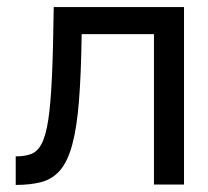

<svg xmlns="http://www.w3.org/2000/svg" viewBox="-20 -520 586 541"><path d="M131.4 -500Q129.9 -382.4 126.4 -305.2Q123 -228.1 116 -182.4Q109 -136.7 97.2 -114.6Q85.4 -92.5 67.4 -85.9Q49.5 -79.4 24.3 -79.4V1.1Q66.9 1.1 97.8 -7.4Q128.7 -16 149.7 -40.6Q170.7 -65.3 183.6 -112.4Q196.4 -159.5 202.5 -235.5Q208.6 -311.5 210.1 -423.8H413.8V0H498.5V-500Z"/></svg>

Font: Overused Grotesk Light
Style: Regular
Weight: 300
Designer: RandomMaerks
Version: Version 0.005